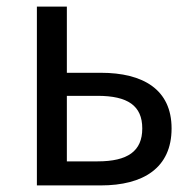

<svg xmlns="http://www.w3.org/2000/svg" viewBox="-20 -563 588 583"><path d="M92 0H286C415 0 501 -53 501 -173C501 -291 415 -342 286 -342H183V-543H92ZM183 -73V-272H276C368 -272 412 -242 412 -173C412 -104 368 -73 276 -73Z"/></svg>

Font: Noto Sans Japanese Regular
Style: Regular
Weight: 400
Designer: Ryoko NISHIZUKA (kana & ideographs); Paul D. Hunt (Latin, Greek & Cyrillic); Wenlong ZHANG (bopomofo); Sandoll Communica
Foundry: Adobe Systems Incorporated
Version: Version 1.000;PS 1;hotconv 1.0.78;makeotf.lib2.5.61930